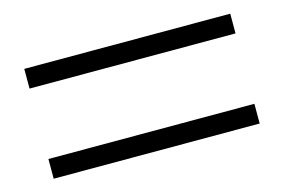

<svg xmlns="http://www.w3.org/2000/svg" viewBox="-51 -604 704 477"><g transform="rotate(-15 301.5 -365.0)"><path d="M566.6 -223.7H36.8V-274.4H566.6ZM566.6 -455.5H36.8V-506.2H566.6Z"/></g></svg>

Font: Noto Serif HK ExtraLight
Style: Regular
Weight: 200
Designer: Ryoko NISHIZUKA 西塚涼子 (kana & ideographs); Frank Grießhammer (Latin, Greek & Cyrillic); Wenlong ZHANG 张文龙 (bopomofo); San
Foundry: Adobe
Version: Version 2.002-H1;hotconv 1.1.0;makeotfexe 2.6.0